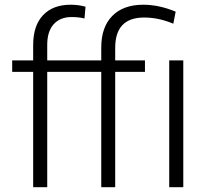

<svg xmlns="http://www.w3.org/2000/svg" viewBox="-20 -780 868 800"><path d="M118.2 0V-480.5H30.8V-528.3H118.2V-592.3Q118.2 -673.3 159.4 -716.8Q200.7 -760.3 274.4 -760.3Q307.6 -760.3 336.4 -752L332 -703.1Q307.6 -709 278.8 -709Q230.5 -709 203.6 -679Q176.8 -648.9 176.8 -593.8V-528.3H401.9V-582.5Q401.9 -667 447.8 -713.6Q493.7 -760.3 577.1 -760.3Q642.6 -760.3 711.9 -731.4L702.1 -681.2Q641.1 -707 580.6 -707Q460 -707 460 -580.6V-528.3H584V-480.5H460V0H401.9V-480.5H176.8V0ZM743.7 0H685.1V-528.3H743.7Z"/></svg>

Font: Roboto Light
Style: Regular
Weight: 300
Designer: Google
Version: Version 2.134; 2016; ttfautohint (v1.6)